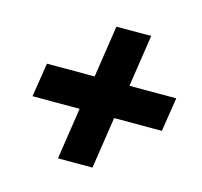

<svg xmlns="http://www.w3.org/2000/svg" viewBox="-79 -682 694 661"><g transform="rotate(15 268.0 -351.0)"><path d="M255 -411 226 -384 258 -596H382L350 -384L329 -411H521L502 -290H306L336 -317L304 -106H181L213 -317L234 -290H41L60 -411Z"/></g></svg>

Font: Bitter Thin ExtraBold
Style: Italic
Weight: 800
Italic angle: -9°
Version: Version 2.002